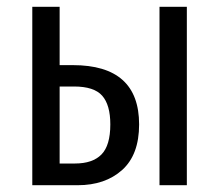

<svg xmlns="http://www.w3.org/2000/svg" viewBox="-20 -546 647 566"><path d="M194.8 -354Q390.1 -354 390.1 -179.2Q390.1 -89.8 340.1 -44.9Q290 0 209 0H75.2V-525.9H155.8V-354ZM450.2 -525.9H530.8V0H450.2ZM201.2 -64Q252.9 -64 279.1 -90.6Q305.2 -117.2 305.2 -179.2Q305.2 -236.8 281.2 -263.9Q257.3 -291 198.2 -291H155.8V-64Z"/></svg>

Font: Fira Sans Compressed Book
Style: Regular
Weight: 350
Width: 1
Designer: Carrois Corporate & Edenspiekermann AG
Foundry: Carrois Corporate GbR & Edenspiekermann AG
Version: Version 4.203;PS 004.203;hotconv 1.0.88;makeotf.lib2.5.64775